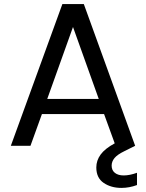

<svg xmlns="http://www.w3.org/2000/svg" viewBox="-20 -713 714 939"><path d="M585 145Q614 145 650 132V192Q612 206 574 206Q523 206 487 181.5Q451 157 451 106Q451 72 472 43Q493 14 541 -12L489 -155H185L129 0H33L285 -693H390L641 0L587 27Q554 43 540 60Q526 77 526 97Q526 120 542 132.5Q558 145 585 145ZM463 -229 337 -581 211 -229Z"/></svg>

Font: MSTAGE
Style: Regular
Weight: 400
Designer: Ninad Kale (Devanagari), Jonny Pinhorn (Latin)
Foundry: Indian Type Foundry
Version: 4.004